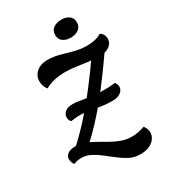

<svg xmlns="http://www.w3.org/2000/svg" viewBox="-239 -997 1109 1250"><g transform="rotate(-30 315.0 -371.5)"><path d="M176 -84 76 -97Q150 -163 220 -240.5Q290 -318 356 -404Q422 -490 484 -579L579 -572Q475 -421 378 -300Q281 -179 176 -84ZM437 137Q396 137 361 119.5Q326 102 293 76.5Q260 51 227.5 25.5Q195 0 162 -17.5Q129 -35 91 -35Q70 -35 57 -31.5Q44 -28 34 -24Q27 -32 22.5 -43Q18 -54 18 -70Q18 -90 37.5 -105Q57 -120 95 -120Q131 -120 165.5 -107Q200 -94 233.5 -74.5Q267 -55 301.5 -35.5Q336 -16 372 -3Q408 10 448 10Q470 10 497 5Q524 0 545 -8Q565 16 565 46Q565 67 551.5 88Q538 109 510 123Q482 137 437 137ZM458 -255Q419 -255 389 -259Q359 -263 333 -268.5Q307 -274 278 -277.5Q249 -281 212 -281Q200 -281 185 -279Q170 -277 154 -275Q141 -293 141 -308Q141 -335 161.5 -351Q182 -367 217 -367Q237 -367 260 -363.5Q283 -360 311.5 -355.5Q340 -351 374.5 -347.5Q409 -344 450 -344Q478 -344 495.5 -346Q513 -348 526 -349Q532 -340 535.5 -331Q539 -322 539 -313Q539 -288 516 -271.5Q493 -255 458 -255ZM128 -537Q116 -552 110.5 -568.5Q105 -585 105 -603Q105 -630 119 -651.5Q133 -673 158.5 -685.5Q184 -698 219 -698Q266 -698 309.5 -685.5Q353 -673 398 -661Q443 -649 493 -649Q525 -649 552 -655.5Q579 -662 599 -675Q615 -667 622.5 -653.5Q630 -640 630 -622Q630 -602 618.5 -585.5Q607 -569 584 -559Q561 -549 525 -549Q482 -549 440.5 -555Q399 -561 357.5 -566.5Q316 -572 273 -572Q255 -572 229.5 -569Q204 -566 177.5 -558Q151 -550 128 -537ZM425 -747Q391 -747 368 -763.5Q345 -780 345 -813Q345 -847 369.5 -863.5Q394 -880 429 -880Q464 -880 486.5 -863.5Q509 -847 509 -815Q509 -781 485 -764Q461 -747 425 -747Z"/></g></svg>

Font: Sansita Swashed Light Medium
Style: Regular
Weight: 500
Version: Version 1.003